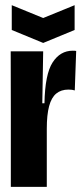

<svg xmlns="http://www.w3.org/2000/svg" viewBox="-20 -728 322 748"><path d="M22.2 -287.5 21.7 -528H148.2L144.8 -325.7H153.2Q155.3 -438.5 184.8 -484.5Q214.3 -530.5 263.7 -530.5Q272.2 -530.5 276.8 -529.5L271.3 -375.7Q262 -379 246.7 -379Q217.8 -379 199.1 -363.5Q180.3 -348 171.3 -314.3Q162.3 -280.7 162.3 -226.5V0H22.2ZM25.8 -611.2 148.3 -560.7 270.7 -611.2V-707.8L148.3 -657.8L25.8 -707.8Z"/></svg>

Font: Bricolage Grotesque 96pt Condensed ExBd
Style: Regular
Weight: 800
Width: 3
Designer: Mathieu Triay
Foundry: Atelier Triay
Version: Version 1.001;Glyphs 3.2 (3207)